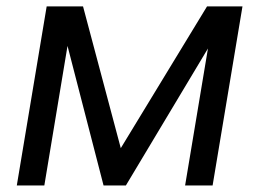

<svg xmlns="http://www.w3.org/2000/svg" viewBox="-20 -565 790 585"><path d="M122.2 -545.5H233L348 -113.6L610.8 -545.5H718.8L627.8 0H544L613.6 -417.3L363.6 0H295.5L185.7 -425.1L115.1 0H31.2Z"/></svg>

Font: Inter P
Style: Italic
Weight: 400
Italic angle: -9.40001°
Designer: Rasmus Andersson
Foundry: rsms
Version: Version 3.018;git-588b23468